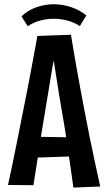

<svg xmlns="http://www.w3.org/2000/svg" viewBox="-20 -866 501 892"><path d="M321 5.4Q313.4 -49.2 305 -107.9Q296.6 -166.6 287.6 -227Q278.6 -287.4 268 -346.2Q260.6 -388.4 254.1 -428.7Q247.6 -469 241.9 -506.2Q236.2 -543.4 230.7 -577.1Q225.2 -610.8 220 -639.6L153.6 -699L309.6 -704.6Q315.8 -666.4 323 -624.7Q330.2 -583 337.8 -539.3Q345.4 -495.6 353.9 -451Q362.4 -406.4 370.6 -361.8Q383.4 -294.6 396.4 -230.2Q409.4 -165.8 422 -107.5Q434.6 -49.2 445.6 0.4ZM117.2 -132.8V-231.2L337.2 -227.4V-140.2ZM135.2 -5.6 17.2 -6.6Q27.6 -53.6 39.2 -109.7Q50.8 -165.8 63.3 -228.5Q75.8 -291.2 88.6 -356.2Q100.6 -415.6 112.1 -475Q123.6 -534.4 134 -591.4Q144.4 -648.4 153.6 -699L309.6 -704.6L238 -632.4Q231 -596.4 223.2 -551.4Q215.4 -506.4 207.3 -455.5Q199.2 -404.6 189.8 -350.2Q179.6 -292 170.4 -232.7Q161.2 -173.4 152.7 -116Q144.2 -58.6 135.2 -5.6ZM109 -744 79.8 -789.8Q108.8 -818 148.2 -832.1Q187.6 -846.2 229.4 -846.2Q270 -846.2 309.8 -833.1Q349.6 -820 381.2 -794.4L350.8 -745Q324 -762.4 292.9 -770.6Q261.8 -778.8 229.8 -778.8Q196.4 -778.8 165.3 -770.1Q134.2 -761.4 109 -744Z"/></svg>

Font: Truculenta
Style: Regular
Weight: 400
Designer: Ivan Castro, Eva Sanz & Omnibus-Type Team
Foundry: Omnibus-Type
Version: Version 1.002